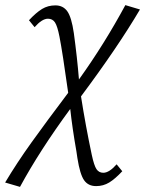

<svg xmlns="http://www.w3.org/2000/svg" viewBox="-75 -440 566 749"><path d="M227 177 223 150Q207 59 199 -15Q80 147 3 289L-55 272Q-9 195 48 115.5Q105 36 191 -78Q169 -236 157 -297Q149 -338 139.5 -352.5Q130 -367 112 -367Q89 -367 60 -334L38 -361Q66 -391 89 -405Q112 -419 141 -419Q171 -419 187.5 -396Q204 -373 213 -311Q226 -216 233 -130Q332 -268 414 -420L471 -403Q385 -257 241 -64Q259 51 283 164Q292 206 301.5 220Q311 234 328 234Q351 234 380 201L402 228Q374 258 351 272Q328 286 300 286Q269 286 253 263Q237 240 227 177Z"/></svg>

Font: LXGW Bright GB
Style: Italic
Weight: 400
Italic angle: -12°
Designer: Christian Thalmann (Catharsis Fonts)
Foundry: LXGW / Christian Thalmann (Catharsis Fonts) / Fontworks Inc.
Version: Version 5.510